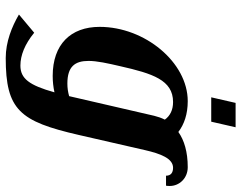

<svg xmlns="http://www.w3.org/2000/svg" viewBox="-104 -548 823 654"><g transform="rotate(90 307.0 -221.5)"><path d="M331 -613 312 -530H395L414 -613ZM72 -150C72 -51 132 10 239 10C258 10 277 8 295 4C271 90 248 120 204 120C169 120 131 105 92 73L30 125C71 149 123 170 178 170C355 170 394 122 440 -78L492 -305C504 -357 520 -400 552 -400C568 -400 579 -393 579 -376H613C614 -380 614 -385 614 -389C614 -421 588 -450 550 -450C498 -450 458 -438 430 -418C404 -438 369 -450 325 -450C193 -450 72 -304 72 -150ZM308 -46C294 -42 280 -40 265 -40C207 -40 188 -66 188 -112C188 -141 196 -177 206 -220C231 -330 253 -400 328 -400C355 -400 375 -390 388 -372C382 -360 378 -348 375 -336Z"/></g></svg>

Font: Pfennig
Style: BoldItalic
Weight: 700
Italic angle: -13°
Version: Version 20100423